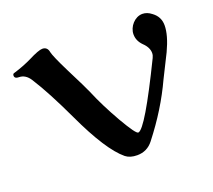

<svg xmlns="http://www.w3.org/2000/svg" viewBox="-112 -786 1044 943"><g transform="rotate(-20 410.0 -314.5)"><path d="M762 -415C786 -466 798 -509 798 -543C798 -573 786 -597 761 -615C746 -627 730 -633 714 -633C674 -633 639 -593 639 -553C639 -530 648 -510 666 -492C685 -474 694 -455 694 -436C694 -428 692 -420 688 -412C585 -201 522 -95 497 -92C488 -91 466 -122 430 -184C394 -247 365 -305 342 -360C335 -377 313 -422 275 -497C244 -559 228 -597 225 -611C222 -630 211 -640 194 -640C181 -640 156 -631 119 -612C90 -598 59 -586 26 -576C19 -575 16 -571 16 -564C16 -553 24 -548 39 -548C61 -548 80 -536 95 -513C134 -452 176 -372 223 -272C286 -137 343 -49 394 -7C409 5 429 11 454 11C489 11 517 -3 538 -30C607 -118 661 -206 702 -295Z"/></g></svg>

Font: GFS Jackson
Style: Regular
Weight: 400
Designer: George Matthiopoulos
Foundry: George Matthiopoulos
Version: Version 1.0